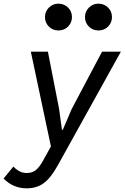

<svg xmlns="http://www.w3.org/2000/svg" viewBox="-60 -805 680 1046"><path d="M85.5 221Q11.5 221 -40.5 167.5L13 102.5Q30.5 120.5 47.8 129Q65 137.5 86 137.5Q114 137.5 133.5 123Q153 108.5 174 71L250 -66H268.5L330.5 -211L496 -523.5H598.5L255 95.5Q216.5 165 178 193Q139.5 221 85.5 221ZM231 57 108 -523.5H201L262 -211L277.5 -98H294ZM258 -639Q227.5 -639 206.2 -660.2Q185 -681.5 185 -712Q185 -742.5 206.5 -763.8Q228 -785 258 -785Q289 -785 310.5 -764Q332 -743 332 -712.2Q332 -681.5 310.8 -660.2Q289.5 -639 258 -639ZM476 -639Q445.5 -639 424.2 -660.2Q403 -681.5 403 -712Q403 -742.5 424.5 -763.8Q446 -785 476 -785Q507 -785 528.5 -764Q550 -743 550 -712.2Q550 -681.5 528.8 -660.2Q507.5 -639 476 -639Z"/></svg>

Font: Google Sans Code
Style: Italic
Weight: 400
Italic angle: -10°
Monospace: yes
Designer: Google Sans Code Authors
Foundry: Google LLC
Version: Version 6.000